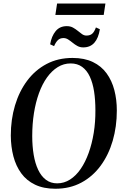

<svg xmlns="http://www.w3.org/2000/svg" viewBox="-20 -1090 713 1120"><path d="M303 11Q234 11 184.5 -12.8Q135 -36.5 104 -79Q73 -121.5 58.2 -177.8Q43.5 -234 43 -299Q43 -393 67.5 -475Q92 -557 138.5 -619.2Q185 -681.5 251.8 -716.8Q318.5 -752 403 -752Q472.5 -752 521.8 -728.2Q571 -704.5 601.8 -662.2Q632.5 -620 647 -564.5Q661.5 -509 661.5 -445.5Q661.5 -351.5 637.5 -269Q613.5 -186.5 567.2 -123.5Q521 -60.5 454.5 -24.8Q388 11 303 11ZM313.5 -20.5Q354 -20.5 388.8 -42.8Q423.5 -65 450.8 -104.8Q478 -144.5 497.2 -198Q516.5 -251.5 526.8 -315Q537 -378.5 536.5 -447Q536.5 -506.5 528.8 -556.5Q521 -606.5 504 -643Q487 -679.5 459.2 -699.8Q431.5 -720 392 -720Q351.5 -720 316.8 -698.5Q282 -677 254.2 -638.2Q226.5 -599.5 207.2 -546.2Q188 -493 178 -429.8Q168 -366.5 168 -296.5Q168 -237.5 176.5 -187Q185 -136.5 202.8 -99.2Q220.5 -62 248 -41.2Q275.5 -20.5 313.5 -20.5ZM465.5 -813.5Q446.5 -813.5 431.5 -821.8Q416.5 -830 403.5 -840.8Q390.5 -851.5 377.5 -859.8Q364.5 -868 350.5 -868Q329.5 -868 317 -855.2Q304.5 -842.5 295.5 -821L272.5 -831.5Q280.5 -879 304.5 -908.2Q328.5 -937.5 369.5 -937.5Q390.5 -937.5 405.8 -929Q421 -920.5 433.8 -910Q446.5 -899.5 458.5 -891Q470.5 -882.5 484.5 -882.5Q505.5 -882.5 518 -893.5Q530.5 -904.5 539.5 -930L562.5 -919.5Q554.5 -868 530.5 -840.8Q506.5 -813.5 465.5 -813.5ZM313 -1069.5H595L585 -1003H303Z"/></svg>

Font: Merriweather 120pt Medium
Style: Italic
Weight: 500
Italic angle: -7.8°
Version: Version 2.101